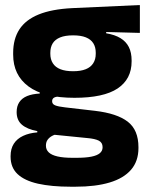

<svg xmlns="http://www.w3.org/2000/svg" viewBox="-20 -532 571 744"><path d="M268.5 -153Q150 -153 90.5 -197Q31 -241 31 -320.5V-327Q31 -381 55.2 -418.2Q79.5 -455.5 130 -476Q180.5 -496.5 259.5 -500.5L522 -512.5V-404.5L391.5 -408V-403Q425 -397.5 446.8 -384.2Q468.5 -371 479.2 -349.8Q490 -328.5 490 -297.5V-294Q490 -225.5 435.8 -189.2Q381.5 -153 268.5 -153ZM261 79.5H276Q312 79.5 334.2 75Q356.5 70.5 367 61.5Q377.5 52.5 377.5 39V38Q377.5 20.5 362.8 13Q348 5.5 318.5 3L173.5 -11.5L207 -13.5Q192 -11 181.2 -5Q170.5 1 164.2 10Q158 19 158 32V33Q158 48 169 58.5Q180 69 202.8 74.2Q225.5 79.5 261 79.5ZM253.5 191.5Q179.5 191.5 127.2 179.8Q75 168 48 142.5Q21 117 21 75V73Q21 44.5 33.5 25Q46 5.5 69.5 -5.5Q93 -16.5 124.5 -19V-24Q86 -31 65.2 -48.5Q44.5 -66 44.5 -97.5V-98Q44.5 -120.5 54.8 -136Q65 -151.5 85 -159.8Q105 -168 134 -169.5V-186L247 -157.5L214 -158Q196.5 -158 189.2 -153.5Q182 -149 182 -140V-139.5Q182 -128.5 193.8 -123.8Q205.5 -119 232 -116L348.5 -102.5Q433.5 -92.5 475 -60.5Q516.5 -28.5 516.5 38.5V41.5Q516.5 92.5 487.8 125.8Q459 159 404.8 175.2Q350.5 191.5 272.5 191.5ZM263.5 -256Q293 -256 312.2 -263.8Q331.5 -271.5 341.2 -286.8Q351 -302 351 -323.5V-328Q351 -349.5 341.5 -364.5Q332 -379.5 312.8 -387.2Q293.5 -395 263.5 -395H263Q232.5 -395 213 -387Q193.5 -379 184.2 -364Q175 -349 175 -327.5V-323.5Q175 -302 184.8 -286.8Q194.5 -271.5 214 -263.8Q233.5 -256 263.5 -256Z"/></svg>

Font: Anek Gurmukhi Medium
Style: Bold
Weight: 700
Version: Version 1.003